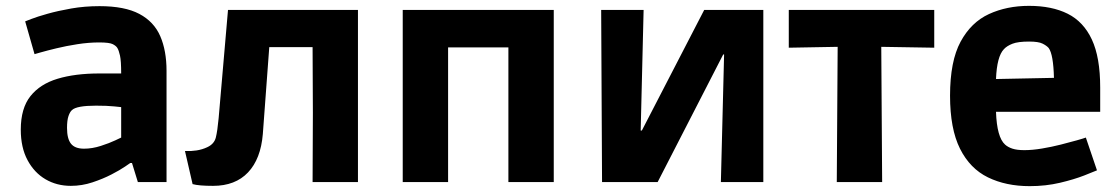

<svg xmlns="http://www.w3.org/2000/svg" viewBox="-20 -622 3827 656"><path d="M222 13Q174 13 135.5 -9.5Q97 -32 74 -75Q51 -118 51 -179Q51 -252 84 -293.5Q117 -335 177 -353Q237 -371 319 -371H394Q394 -414 390 -432Q386 -450 381 -458Q377 -465 365.5 -471Q354 -477 319 -477Q283 -477 244.5 -471Q206 -465 173 -457Q140 -449 119 -443Q98 -437 98 -437L66 -549Q66 -549 86.5 -557Q107 -565 142.5 -575Q178 -585 223.5 -593Q269 -601 320 -601Q406 -601 456 -574.5Q506 -548 527.5 -498.5Q549 -449 549 -380V0H451L431 -65H425Q425 -65 407.5 -53Q390 -41 361 -26Q332 -11 296 1Q260 13 222 13ZM267 -114Q295 -114 324.5 -123.5Q354 -133 374 -142.5Q394 -152 394 -152V-256Q394 -256 370 -258.5Q346 -261 308 -261Q242 -261 226 -246Q219 -240 214 -225.5Q209 -211 209 -185Q209 -148 222.5 -131Q236 -114 267 -114Z M638 7 612 -106Q632 -105 651.5 -108Q671 -111 688 -119Q712 -130 717.5 -152.5Q723 -175 727 -218L759 -588H1203V0H1048L1049 -236L1048 -461H900L878 -164Q871 -79 827.5 -33Q784 13 708 13Q659 13 638 7Z M1356 0V-588H1872V0H1717V-460H1511V0Z M2037 0 2034 -588H2179L2169 -176H2173L2386 -588H2588V0H2443L2454 -436H2451L2227 0Z M2839 0 2842 -462 2675 -459V-588H3172V-459L2991 -462L2994 0Z M3498 14Q3417 14 3355.5 -16Q3294 -46 3260 -114Q3226 -182 3226 -295Q3226 -413 3262 -479.5Q3298 -546 3359 -574Q3420 -602 3496 -602Q3574 -602 3628 -575Q3682 -548 3710.5 -487Q3739 -426 3739 -323V-240H3383Q3386 -153 3414 -128Q3424 -119 3439.5 -114Q3455 -109 3480 -109Q3507 -109 3540 -114.5Q3573 -120 3604.5 -128Q3636 -136 3659 -142.5Q3682 -149 3690 -152L3728 -40Q3719 -36 3684.5 -22.5Q3650 -9 3601.5 2.5Q3553 14 3498 14ZM3410 -454Q3386 -429 3383 -352L3581 -356Q3579 -436 3563 -458Q3556 -466 3542 -473Q3528 -480 3496 -480Q3458 -480 3439 -472.5Q3420 -465 3410 -454Z"/></svg>

Font: Ruda SemiBold
Style: Bold
Weight: 900
Designer: Mariela Monsalve and Angelina Sanchez
Foundry: Mariela Monsalve and Angelina Sanchez
Version: Version 2.000